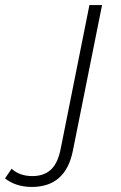

<svg xmlns="http://www.w3.org/2000/svg" viewBox="-192 -542 478 760"><path d="M-66 198Q-98 198 -125.5 189Q-153 180 -172 164L-146 126Q-114 155 -64 155Q-18 155 9.5 129.5Q37 104 48 48L162 -522H212L97 52Q69 198 -66 198Z"/></svg>

Font: Montserrat Thin Light
Style: Italic
Weight: 300
Italic angle: -11.3°
Version: Version 9.000